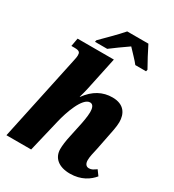

<svg xmlns="http://www.w3.org/2000/svg" viewBox="-225 -1086 1112 1224"><g transform="rotate(30 331.0 -474.0)"><path d="M204 -811 201 -798H291C322 -821 374 -860 416 -888C438 -864 482 -820 498 -798H577L580 -811C558 -849 521 -919 502 -958H346C305 -910 241 -849 204 -811ZM482 10C565 10 618 -28 649 -66L622 -103C600 -88 590 -80 570 -80C550 -80 538 -95 538 -122C538 -149 546 -177 554 -214L574 -315C581 -351 592 -397 592 -432C592 -492 563 -547 476 -547C405 -547 344 -515 294 -446H292C297 -463 305 -492 309 -510L362 -760H95L84 -700H108C146 -700 150 -688 150 -668C150 -655 146 -639 143 -624L10 0H192L249 -239C266 -312 312 -448 368 -448C394 -448 399 -418 399 -394C399 -362 389 -310 383 -284L366 -204C355 -156 351 -120 351 -96C351 -31 399 10 482 10Z"/></g></svg>

Font: Noto Serif SemiCondensed Black
Style: Italic
Weight: 900
Width: 4
Italic angle: -12°
Designer: Monotype Design Team
Foundry: Monotype Imaging Inc.
Version: Version 2.014